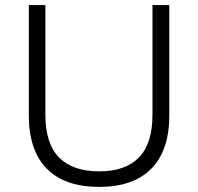

<svg xmlns="http://www.w3.org/2000/svg" viewBox="-20 -725 777 753"><path d="M369 8Q234 8 163.5 -63.5Q93 -135 93 -273V-705H158V-275Q158 -162 211.5 -107.5Q265 -53 369 -53Q472 -53 525 -107.5Q578 -162 578 -275V-705H644V-273Q644 -135 573.5 -63.5Q503 8 369 8Z"/></svg>

Font: Nunito Sans 10pt Light
Style: Regular
Weight: 300
Designer: Vernon Adams
Foundry: Vernon Adams
Version: Version 3.101;gftools[0.9.27]